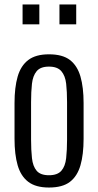

<svg xmlns="http://www.w3.org/2000/svg" viewBox="-20 -830 439 859"><path d="M199 9Q140 9 106.5 -16.5Q73 -42 59 -90.5Q45 -139 45 -209V-369Q45 -439 59 -487.5Q73 -536 106.5 -561.5Q140 -587 199 -587Q260 -587 293 -561.5Q326 -536 340 -487.5Q354 -439 354 -369V-209Q354 -139 340 -90.5Q326 -42 293 -16.5Q260 9 199 9ZM199 -46Q237 -46 254.5 -66Q272 -86 276 -122.5Q280 -159 280 -205V-373Q280 -420 276 -455.5Q272 -491 254.5 -511.5Q237 -532 199 -532Q161 -532 144 -511.5Q127 -491 123 -455.5Q119 -420 119 -373V-205Q119 -159 123 -122.5Q127 -86 144 -66Q161 -46 199 -46ZM246 -721V-810H321V-721ZM81 -721V-810H156V-721Z"/></svg>

Font: Oswald Light
Style: Regular
Weight: 300
Designer: Vernon Adams
Foundry: Vernon Adams
Version: Version 4.103;gftools[0.9.33.dev8+g029e19f]